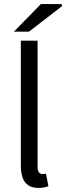

<svg xmlns="http://www.w3.org/2000/svg" viewBox="-20 -911 325 940"><path d="M169 9Q138 9 119 -3.5Q100 -16 91 -40.5Q82 -65 82 -100V-712H164V-94Q164 -74 171 -66.5Q178 -59 188 -59Q192 -59 195.5 -59.5Q199 -60 205 -61L217 1Q208 4 196.5 6.5Q185 9 169 9ZM48 -756 180 -891H281L285 -882L122 -756Z"/></svg>

Font: Source Sans 3 ExtraLight
Style: Regular
Weight: 400
Version: Version 3.052;hotconv 1.1.0;makeotfexe 2.6.0